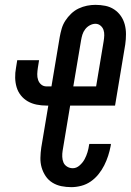

<svg xmlns="http://www.w3.org/2000/svg" viewBox="-20 -763 540 791"><path d="M274 8Q253 8 233 4Q213 0 196 -10.5Q179 -21 168 -37.5Q157 -54 151.5 -73Q146 -92 146.5 -113Q147 -134 150 -155L179 -328H172Q151 -328 131 -332Q111 -336 94.5 -345.5Q78 -355 66 -370Q54 -385 48.5 -403.5Q43 -422 42.5 -442.5Q42 -463 46 -484L51 -515H141L136 -484Q134 -471 133.5 -458Q133 -445 137 -433.5Q141 -422 150 -414.5Q159 -407 172 -407H192L226 -610Q229 -627 234 -644.5Q239 -662 249 -677.5Q259 -693 273 -706.5Q287 -720 304 -728Q321 -736 338.5 -739.5Q356 -743 373 -743Q394 -743 414 -739Q434 -735 450.5 -724Q467 -713 478 -697Q489 -681 494 -662Q499 -643 499 -622Q499 -601 496 -580L454 -328H269L238 -142Q236 -130 236.5 -117Q237 -104 241.5 -93.5Q246 -83 256.5 -76.5Q267 -70 280 -70Q295 -70 308 -81.5Q321 -93 328.5 -107Q336 -121 340.5 -136Q345 -151 347 -166L348 -170H437L436 -162Q432 -141 425.5 -121Q419 -101 409.5 -82Q400 -63 386 -45.5Q372 -28 354 -15.5Q336 -3 315 2.5Q294 8 274 8ZM282 -407H376L407 -593Q409 -605 409.5 -617Q410 -629 406.5 -639.5Q403 -650 394 -657.5Q385 -665 373 -665Q362 -665 350.5 -659Q339 -653 331 -642.5Q323 -632 319.5 -620.5Q316 -609 314 -597Z"/></svg>

Font: Iosevka Term Curly Semibold
Style: Italic
Weight: 600
Italic angle: -9°
Designer: Belleve Invis
Foundry: Belleve Invis
Version: Version 32.3.0